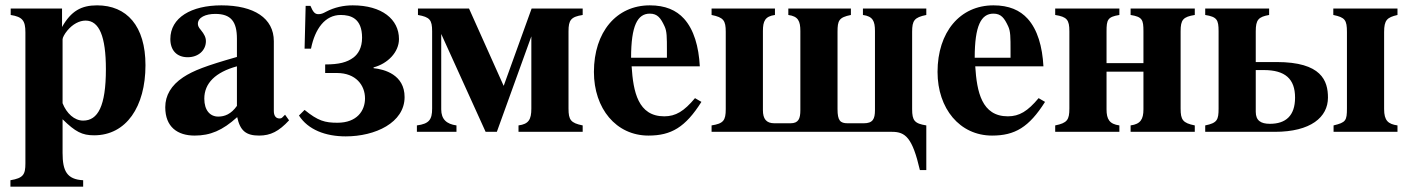

<svg xmlns="http://www.w3.org/2000/svg" viewBox="-20 -493 5264 718"><path d="M214 -346C214 -352 221 -366 232 -379C252 -403 277 -416 300 -416C351 -416 376 -357 376 -234C376 -96 346 -42 291 -42C258 -42 229 -69 214 -107ZM212 -461H20V-437C64 -430 75 -416 75 -372V118C75 160 67 173 19 181V205H291V181C230 178 214 146 214 79V-47C262 0 287 13 332 13C452 13 524 -94 524 -249C524 -396 454 -473 343 -473C284 -473 246 -452 212 -392Z M866 -97C844 -66 820 -57 796 -57C766 -57 744 -80 744 -124C744 -182 786 -223 866 -245ZM1046 -64 1036 -54C1033 -51 1030 -50 1025 -50C1011 -50 1004 -61 1004 -78V-339C1004 -425 930 -473 808 -473C695 -473 617 -427 617 -347C617 -305 641 -279 682 -279C722 -279 750 -305 750 -339C750 -353 744 -365 731 -381C722 -391 720 -398 720 -404C720 -428 749 -441 785 -441C844 -441 866 -412 866 -348V-280C750 -247 703 -229 665 -204C620 -174 598 -136 598 -92C598 -18 644 14 708 14C766 14 812 -5 867 -55C878 -4 900 14 949 14C992 14 1023 -2 1061 -43Z M1119 -311H1143C1158 -386 1196 -437 1254 -437C1291 -437 1334 -425 1334 -352C1334 -314 1319 -291 1302 -278C1278 -260 1248 -252 1196 -252V-220H1240C1311 -220 1345 -174 1345 -125C1345 -79 1315 -34 1242 -34C1195 -34 1169 -41 1119 -82L1098 -61C1132 -8 1197 17 1273 17C1383 17 1493 -34 1493 -130C1493 -214 1417 -234 1377 -238V-241C1430 -255 1472 -298 1472 -347C1472 -421 1408 -473 1299 -473C1266 -473 1231 -466 1199 -449C1188 -443 1181 -440 1171 -440C1158 -440 1151 -447 1141 -471H1123Z M1919 0H2159V-24C2114 -33 2106 -45 2106 -87V-376C2106 -418 2115 -430 2159 -437V-461H1968L1864 -173H1863L1734 -461H1543V-437C1587 -429 1596 -419 1596 -376V-87C1596 -46 1585 -30 1539 -24V0H1687V-24C1650 -29 1630 -47 1630 -84V-366L1796 0H1838L1967 -357V-87C1967 -46 1957 -29 1919 -24Z M2340 -277C2340 -397 2364 -442 2410 -442C2439 -442 2451 -425 2465 -395C2474 -376 2474 -355 2474 -303V-277ZM2579 -126C2538 -77 2507 -58 2464 -58C2366 -58 2348 -150 2342 -245H2597C2593 -319 2575 -382 2538 -423C2509 -455 2468 -473 2410 -473C2285 -473 2201 -373 2201 -224C2201 -87 2284 14 2405 14C2490 14 2543 -17 2603 -112Z M3150 -32C3122 -32 3112 -42 3112 -85V-374C3112 -416 3117 -428 3162 -437V-461H2928V-437C2965 -432 2973 -414 2973 -377V-81C2973 -49 2966 -32 2936 -32H2876C2845 -32 2833 -49 2833 -81V-377C2833 -414 2841 -432 2878 -437V-461H2641V-437C2686 -428 2694 -416 2694 -374V-85C2694 -42 2685 -31 2641 -24V0H3316C3366 0 3392 22 3420 143H3444V-24C3400 -31 3391 -42 3391 -85V-374C3391 -416 3399 -428 3444 -437V-461H3207V-437C3244 -432 3252 -414 3252 -377V-81C3252 -48 3244 -32 3210 -32Z M3625 -277C3625 -397 3649 -442 3695 -442C3724 -442 3736 -425 3750 -395C3759 -376 3759 -355 3759 -303V-277ZM3864 -126C3823 -77 3792 -58 3749 -58C3651 -58 3633 -150 3627 -245H3882C3878 -319 3860 -382 3823 -423C3794 -455 3753 -473 3695 -473C3570 -473 3486 -373 3486 -224C3486 -87 3569 14 3690 14C3775 14 3828 -17 3888 -112Z M4256 -84C4256 -47 4245 -29 4208 -24V0H4448V-24C4403 -33 4395 -45 4395 -87V-376C4395 -419 4404 -430 4448 -437V-461H4208V-437C4252 -430 4256 -419 4256 -376V-257H4118V-376C4118 -419 4122 -430 4166 -437V-461H3926V-437C3970 -430 3979 -419 3979 -376V-87C3979 -45 3971 -33 3926 -24V0H4166V-24C4129 -29 4118 -47 4118 -84V-225H4256Z M5156 -373C5156 -418 5167 -428 5206 -437V-461H4966V-437C5010 -428 5017 -418 5017 -373V-88C5017 -42 5013 -35 4967 -24V0H5206V-24C5171 -29 5156 -42 5156 -85ZM4676 -231H4706C4786 -231 4823 -198 4823 -128C4823 -60 4788 -30 4729 -30C4695 -30 4676 -42 4676 -75ZM4676 -376C4676 -419 4686 -430 4726 -437V-461H4487V-437C4531 -430 4537 -419 4537 -376V-87C4537 -45 4532 -33 4487 -24V0H4747C4882 0 4946 -55 4946 -128C4946 -191 4922 -261 4754 -261H4676Z"/></svg>

Font: XITS
Style: Bold
Weight: 700
Designer: MicroPress Inc., with final additions and corrections provided by Coen Hoffman, Elsevier (retired)
Version: Version 1.302